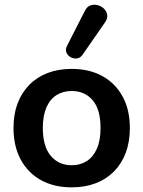

<svg xmlns="http://www.w3.org/2000/svg" viewBox="-20 -795 616 825"><path d="M288 10Q212 10 156 -21Q100 -52 69 -109.5Q38 -167 38 -245Q38 -304 55.5 -350.5Q73 -397 106 -430.5Q139 -464 185 -481.5Q231 -499 288 -499Q364 -499 420 -468Q476 -437 507 -380Q538 -323 538 -245Q538 -186 520.5 -139Q503 -92 470 -58.5Q437 -25 391 -7.5Q345 10 288 10ZM288 -85Q325 -85 353 -103Q381 -121 396.5 -156.5Q412 -192 412 -245Q412 -325 378 -364.5Q344 -404 288 -404Q251 -404 223 -386.5Q195 -369 179.5 -333.5Q164 -298 164 -245Q164 -166 198 -125.5Q232 -85 288 -85ZM335 -560Q325 -546 311 -544Q297 -542 284 -549Q271 -556 265.5 -569Q260 -582 268 -598L344 -747Q353 -766 368 -771.5Q383 -777 399 -773Q415 -769 426.5 -758Q438 -747 440.5 -731.5Q443 -716 432 -700Z"/></svg>

Font: Nunito
Style: Bold
Weight: 700
Designer: Vernon Adams
Foundry: Vernon Adams
Version: Version 3.602